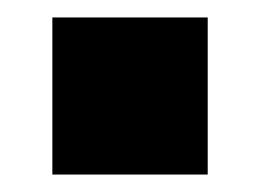

<svg xmlns="http://www.w3.org/2000/svg" viewBox="-20 -432 298 220"><path d="M40 -232V-412H218V-232Z"/></svg>

Font: Tektur ExtraBold
Style: Regular
Weight: 800
Designer: Adam Jagosz
Foundry: Adam Jagosz
Version: Version 1.005;gftools[0.9.30]